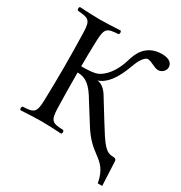

<svg xmlns="http://www.w3.org/2000/svg" viewBox="-183 -783 996 1056"><g transform="rotate(30 314.5 -255.5)"><path d="M589 -28C541 -28 519 -62 449 -175L375 -295C359 -323 331 -348 305 -348C378 -372 413 -464 435 -523C451 -568 476 -589 486 -589C513 -589 539 -564 565 -564C586 -564 609 -582 609 -606C609 -629 593 -652 541 -652C433 -652 407 -563 398 -534C383 -481 353 -417 298 -386C273 -372 225 -371 189 -371C189 -427 190 -471 192 -536C195 -619 209 -622 279 -627C285 -633 285 -644 279 -650C242 -648 179 -645 149 -645C119 -645 52 -648 20 -650C14 -644 14 -633 20 -627C90 -621 105 -619 107 -536C109 -453 110 -404 110 -321C110 -238 109 -192 107 -109C105 -26 90 -21 20 -18C14 -12 14 -1 20 5C59 3 120 0 150 0C180 0 238 2 279 5C285 -1 285 -12 279 -18C209 -21 194 -26 192 -109C190 -192 189 -237 189 -320V-332C243 -331 276 -305 321 -228L397 -107C436 -45 472 -17 504 7C544 37 575 62 590 141H618L611 -8C611 -16 610 -28 589 -28Z"/></g></svg>

Font: Libertinus Serif Display
Style: Regular
Weight: 400
Designer: Philipp H. Poll, Khaled Hosny
Foundry: Caleb Maclennan
Version: Version 7.050;RELEASE